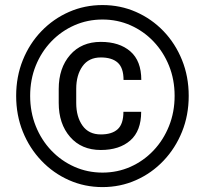

<svg xmlns="http://www.w3.org/2000/svg" viewBox="-20 -741 826 771"><path d="M44.9 -356Q44.9 -433.6 71.8 -500Q98.6 -566.4 146.5 -616Q194.3 -665.5 257.1 -693.1Q319.8 -720.7 391.6 -720.7Q463.4 -720.7 526.1 -693.1Q588.9 -665.5 636.5 -616Q684.1 -566.4 710.9 -500Q737.8 -433.6 737.8 -356Q737.8 -278.3 710.9 -211.9Q684.1 -145.5 636.5 -95.5Q588.9 -45.4 526.1 -17.6Q463.4 10.3 391.6 10.3Q319.8 10.3 257.1 -17.6Q194.3 -45.4 146.5 -95.5Q98.6 -145.5 71.8 -211.9Q44.9 -278.3 44.9 -356ZM101.1 -356Q101.1 -291 123.5 -234.9Q146 -178.7 186 -136.7Q226.1 -94.7 278.8 -71.3Q331.5 -47.9 391.6 -47.9Q451.7 -47.9 504.2 -71.3Q556.6 -94.7 596.4 -136.7Q636.2 -178.7 658.7 -234.9Q681.2 -291 681.2 -356Q681.2 -421.4 658.7 -477.1Q636.2 -532.7 596.4 -574.5Q556.6 -616.2 504.2 -639.4Q451.7 -662.6 391.6 -662.6Q331.5 -662.6 278.8 -639.4Q226.1 -616.2 186 -574.5Q146 -532.7 123.5 -477.1Q101.1 -421.4 101.1 -356ZM475.6 -292H546.9Q546.9 -215.3 503.2 -177Q459.5 -138.7 384.8 -138.7Q307.1 -138.7 261.5 -191.2Q215.8 -243.7 215.8 -327.6V-383.8Q215.8 -467.8 261.5 -520.3Q307.1 -572.8 384.8 -572.8Q459.5 -572.8 503.4 -534.7Q547.4 -496.6 547.4 -419.9H476.1Q476.1 -468.3 452.9 -489.3Q429.7 -510.3 384.8 -510.3Q336.4 -510.3 311.3 -474.9Q286.1 -439.5 286.1 -384.3V-327.6Q286.1 -272 311.3 -236.6Q336.4 -201.2 384.8 -201.2Q429.7 -201.2 452.6 -222.2Q475.6 -243.2 475.6 -292Z"/></svg>

Font: Vazirmatn RD UI FD
Style: Regular
Weight: 400
Designer: Saber Rastikerdar
Foundry: Saber Rastikerdar
Version: Version 33.003